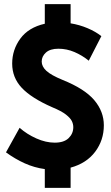

<svg xmlns="http://www.w3.org/2000/svg" viewBox="-20 -810 540 930"><path d="M197 100V9Q146 2 99.5 -19Q53 -40 9 -72L75 -191Q110 -160 156 -139.5Q202 -119 245 -119Q290 -119 312.5 -141Q335 -163 335 -194Q335 -209 328 -223.5Q321 -238 299.5 -255Q278 -272 232 -291Q132 -335 85.5 -384.5Q39 -434 39 -502Q39 -569 78.5 -623Q118 -677 197 -695V-790H322V-697Q365 -690 404 -673.5Q443 -657 471 -635L410 -516Q378 -542 340.5 -558Q303 -574 263 -574Q223 -574 202.5 -555.5Q182 -537 182 -512Q182 -488 204.5 -467Q227 -446 283 -423Q390 -380 436.5 -325Q483 -270 483 -203Q483 -131 441 -75Q399 -19 322 2V100Z"/></svg>

Font: Radio Canada Condensed
Style: Bold
Weight: 700
Width: 3
Designer: Charles Daoud, Etienne Aubert Bonn, Alexandre Saumier Demers, Jacques Le Bailly
Foundry: Radio-Canada
Version: Version 2.104; ttfautohint (v1.8.4.7-5d5b);gftools[0.9.28.de